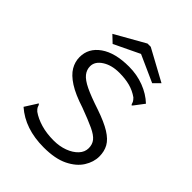

<svg xmlns="http://www.w3.org/2000/svg" viewBox="-224 -914 1047 1047"><g transform="rotate(45 300.0 -390.5)"><path d="M296 10Q152 10 62 -69L102 -132L107 -141L113 -136Q115 -129 118.5 -121.5Q122 -114 134 -103Q165 -81 209 -68Q253 -55 308 -55Q353 -55 390.5 -69Q428 -83 450.5 -107Q473 -131 473 -161Q473 -190 457 -210Q441 -230 401.5 -248.5Q362 -267 292 -293Q214 -318 169 -347Q124 -376 105 -408.5Q86 -441 86 -477Q86 -546 146.5 -588.5Q207 -631 314 -631Q375 -631 429 -610.5Q483 -590 522 -553L481 -499L474 -491L469 -496Q467 -504 463.5 -511Q460 -518 449 -529Q418 -551 382 -560.5Q346 -570 300 -570Q241 -570 201.5 -544.5Q162 -519 162 -482Q162 -455 179.5 -433Q197 -411 239.5 -390.5Q282 -370 358 -345Q431 -320 472 -294.5Q513 -269 529.5 -239Q546 -209 546 -170Q546 -127 520 -85.5Q494 -44 439 -17Q384 10 296 10ZM163 -655 123 -693 296 -791H321L503 -692L467 -656L311 -726Z"/></g></svg>

Font: Inconsolata Expanded
Style: Regular
Weight: 400
Width: 7
Monospace: yes
Designer: Raph Levien, Cyreal, Brenton Simpson
Foundry: Raph Levien, Cyreal, Google
Version: Version 3.000; ttfautohint (v1.8.2.53-6de2)